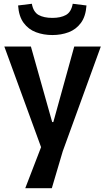

<svg xmlns="http://www.w3.org/2000/svg" viewBox="-20 -833 560 1019"><path d="M114 166 198 -52 3 -586H144L257 -185H263L374 -586H515L313 -30L255 166ZM258 -647Q211 -647 171 -662Q131 -677 105.5 -711.5Q80 -746 76 -804L149 -813Q157 -769 185 -753.5Q213 -738 258 -738Q302 -738 330 -753.5Q358 -769 366 -813L439 -804Q435 -746 409.5 -711.5Q384 -677 344.5 -662Q305 -647 258 -647Z"/></svg>

Font: Ruda ExtraBold
Style: Regular
Weight: 800
Designer: Mariela Monsalve and Angelina Sanchez
Foundry: Mariela Monsalve and Angelina Sanchez
Version: Version 2.000